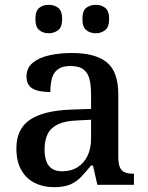

<svg xmlns="http://www.w3.org/2000/svg" viewBox="-20 -767 615 797"><path d="M204 10Q160 10 124.5 -7.5Q89 -25 68.5 -61Q48 -97 48 -151Q48 -232 104.5 -270Q161 -308 275 -312L358 -315V-373Q358 -410 352 -436.5Q346 -463 327.5 -478Q309 -493 272 -493Q239 -493 220.5 -479.5Q202 -466 195.5 -441.5Q189 -417 189 -385Q140 -385 115 -399.5Q90 -414 90 -449Q90 -485 116 -506.5Q142 -528 185 -537.5Q228 -547 279 -547Q375 -547 423 -508.5Q471 -470 471 -375V-117Q471 -89 477 -74Q483 -59 496.5 -52.5Q510 -46 532 -46H536V0H384L366 -80H358Q336 -53 316.5 -32.5Q297 -12 271 -1Q245 10 204 10ZM238 -56Q275 -56 301.5 -72.5Q328 -89 343 -119.5Q358 -150 358 -191V-270L300 -267Q249 -265 219.5 -250.5Q190 -236 177.5 -210Q165 -184 165 -146Q165 -116 173 -96Q181 -76 197 -66Q213 -56 238 -56ZM378 -629Q354 -629 338 -642Q322 -655 322 -688Q322 -722 338 -734.5Q354 -747 378 -747Q400 -747 416.5 -734.5Q433 -722 433 -688Q433 -655 416.5 -642Q400 -629 378 -629ZM182 -629Q159 -629 143 -642Q127 -655 127 -688Q127 -722 143 -734.5Q159 -747 182 -747Q205 -747 221.5 -734.5Q238 -722 238 -688Q238 -655 221.5 -642Q205 -629 182 -629Z"/></svg>

Font: Noto Rashi Hebrew Medium
Style: Regular
Weight: 500
Version: Version 1.006